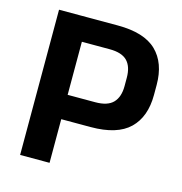

<svg xmlns="http://www.w3.org/2000/svg" viewBox="-97 -728 775 816"><g transform="rotate(15 290.0 -319.5)"><path d="M151 -192V-299H314Q368 -299 392.2 -324.2Q416.5 -349.5 416.5 -397.5V-434Q416.5 -483 392.5 -507.8Q368.5 -532.5 314.5 -532.5H151V-639H322Q438.5 -639 492.8 -586.5Q547 -534 547 -437.5V-393.5Q547 -297 492.8 -244.5Q438.5 -192 322 -192ZM63.5 0V-639H192.5V-268.5L193 -209V0Z"/></g></svg>

Font: Anek Gurmukhi Medium SemiBold
Style: Regular
Weight: 600
Version: Version 1.003